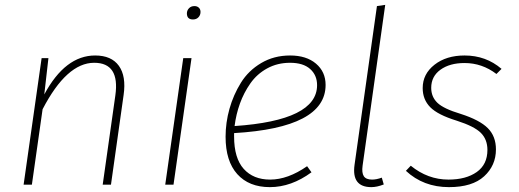

<svg xmlns="http://www.w3.org/2000/svg" viewBox="-20 -759 2132 789"><path d="M371 -531Q438 -531 468.5 -488.5Q499 -446 488 -369L436 0H402L454 -367Q473 -501 367 -501Q254 -501 155 -310L111 0H77L151 -520H179L162 -371Q248 -531 371 -531Z M773 -679Q748 -679 748 -704Q748 -716 756.5 -725Q765 -734 779 -734Q790 -734 797 -727.5Q804 -721 804 -710Q804 -697 795.5 -688Q787 -679 773 -679ZM767 -520 693 0H659L733 -520Z M1318 -410Q1318 -234 942 -212V-198Q942 -109 981.5 -65Q1021 -21 1090 -21Q1163 -21 1242 -76L1260 -51Q1177 10 1089 10Q1003 10 955 -43.5Q907 -97 907 -197Q907 -255 923 -312Q939 -369 970 -419Q1001 -469 1053.5 -500Q1106 -531 1172 -531Q1239 -531 1278.5 -497.5Q1318 -464 1318 -410ZM1172 -501Q1120 -501 1078 -478Q1036 -455 1009 -416.5Q982 -378 966 -333.5Q950 -289 944 -241Q1283 -264 1283 -409Q1283 -450 1254.5 -475.5Q1226 -501 1172 -501Z M1563 -739 1470 -78Q1466 -49 1475 -35Q1484 -21 1509 -21Q1527 -21 1549 -29L1557 -1Q1529 10 1506 10Q1424 10 1437 -82L1529 -734Z M1889 -531Q1977 -531 2041 -476L2020 -455Q1961 -500 1889 -500Q1828 -500 1790 -472.5Q1752 -445 1752 -398Q1752 -361 1777.5 -336.5Q1803 -312 1873 -291Q1951 -266 1984.5 -232.5Q2018 -199 2018 -145Q2018 -79 1969.5 -34.5Q1921 10 1825 10Q1720 10 1648 -57L1668 -78Q1738 -21 1823 -21Q1895 -21 1939 -52Q1983 -83 1983 -143Q1983 -186 1956 -213Q1929 -240 1857 -263Q1779 -287 1748 -318.5Q1717 -350 1717 -397Q1717 -455 1765.5 -493Q1814 -531 1889 -531Z"/></svg>

Font: Fira Sans UltraLight
Style: Italic
Weight: 200
Italic angle: -8°
Designer: Carrois Corporate & Edenspiekermann AG
Foundry: Carrois Corporate GbR & Edenspiekermann AG
Version: Version 4.203;PS 004.203;hotconv 1.0.88;makeotf.lib2.5.64775